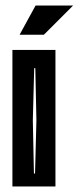

<svg xmlns="http://www.w3.org/2000/svg" viewBox="-20 -676 285 696"><path d="M25 0V-495H181V0ZM103 -47H107L112 -240L108 -429H104L99 -240ZM51 -550 109 -656H245L139 -550Z"/></svg>

Font: Alumni Sans Inline One
Style: Regular
Weight: 400
Designer: Robert E. Leuschke
Foundry: Robert E. Leuschke
Version: Version 1.100; ttfautohint (v1.8.3)